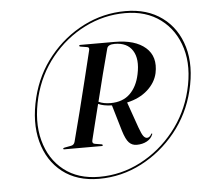

<svg xmlns="http://www.w3.org/2000/svg" viewBox="-46 -786 729 681"><g transform="rotate(-5 318.5 -446.0)"><path d="M280 -154Q202 -154 150.2 -194.2Q98.5 -234.5 80 -304Q61.5 -373.5 83 -461Q103 -542 153.8 -604.5Q204.5 -667 275 -702.8Q345.5 -738.5 424.5 -738.5Q502 -738.5 555 -699.5Q608 -660.5 627.8 -592.5Q647.5 -524.5 626 -437Q606 -355.5 554.5 -291.8Q503 -228 431.8 -191Q360.5 -154 280 -154ZM282 -161Q360 -161 429.5 -197.2Q499 -233.5 549 -296Q599 -358.5 618.5 -437.5Q639.5 -522 619.8 -588.5Q600 -655 548.8 -693.2Q497.5 -731.5 422.5 -731.5Q346.5 -731.5 278 -697Q209.5 -662.5 160 -601.5Q110.5 -540.5 90.5 -461.5Q69.5 -376 87.5 -308Q105.5 -240 155.8 -200.5Q206 -161 282 -161ZM512 -510Q504.5 -476.5 476 -450.8Q447.5 -425 402.5 -415L434.5 -324Q443.5 -299 449.5 -291.5Q455.5 -284 462 -284Q471 -284 477.5 -295.5Q479 -298.5 480.5 -298Q482 -297.5 481.5 -295.5Q475.5 -279.5 459.8 -271Q444 -262.5 423.5 -262.5Q407 -262.5 396 -274Q385 -285.5 375.5 -316.5L348 -409.5Q317.5 -410.5 299.5 -419Q291 -386 283.2 -354Q275.5 -322 268 -292.5Q265 -281 275.5 -279L300 -275Q303.5 -274 303.5 -271.5Q303 -269 299.5 -269H166Q162 -269 162.5 -271.5Q162.5 -274 167.5 -275L191.5 -279.5Q201.5 -281.5 204.5 -292Q217.5 -341.5 232 -398.5Q246.5 -455.5 260 -511.2Q273.5 -567 284.5 -611.5Q287 -621.5 279 -623L254.5 -627Q250.5 -628 250.5 -630Q251 -633 254.5 -633H377.5Q450 -633 487 -600.5Q524 -568 512 -510ZM349 -612Q337.5 -570 325.5 -522.5Q313.5 -475 301.5 -426.5Q319 -418 344 -418Q387.5 -418 413.2 -443Q439 -468 448 -511.5Q459.5 -565 440.2 -595.5Q421 -626 376.5 -626Q352.5 -626 349 -612Z"/></g></svg>

Font: Fraunces 144pt S000
Style: Italic
Weight: 400
Italic angle: -16°
Version: Version 1.000; ttfautohint (v1.8.3)